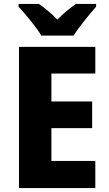

<svg xmlns="http://www.w3.org/2000/svg" viewBox="-20 -951 551 971"><path d="M189 -771H352C379 -814 434 -881 466 -917V-931H364C334 -910 302 -885 270 -852C238 -885 207 -910 177 -931H74V-917C108 -881 164 -813 189 -771ZM462 0V-137H240V-303H446V-438H240V-579H462V-714H76V0Z"/></svg>

Font: Noto Sans Myanmar SemiCondensed ExtraBold
Style: Regular
Weight: 800
Width: 4
Designer: Monotype Design Team
Foundry: Monotype Imaging Inc.
Version: Version 2.107